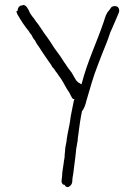

<svg xmlns="http://www.w3.org/2000/svg" viewBox="-20 -701 549 776"><path d="M46 -655C46 -653 47 -650 49 -648V-645C49 -644 50 -644 51 -642C64 -619 81 -593 98 -573V-572C101 -567 105 -562 108 -559V-558C112 -550 115 -544 122 -537V-536C129 -521 139 -511 148 -495C162 -475 174 -456 188 -437V-436C191 -430 195 -426 200 -421V-420C203 -415 207 -410 211 -405L217 -396C229 -381 240 -360 250 -342H251V-341C252 -338 254 -336 255 -335V-334C262 -327 267 -309 275 -301H281C280 -298 277 -290 277 -288V-287C273 -264 265 -232 263 -210C260 -190 253 -163 250 -140C249 -123 243 -107 243 -92V-91C242 -82 241 -73 241 -67V-65C239 -55 238 -47 237 -39C235 -22 231 -5 231 10V11L229 27V28C227 36 232 44 238 46H241C252 67 272 47 272 33L273 19L276 1C279 -28 284 -56 287 -89C287 -93 288 -97 288 -99C290 -111 292 -122 294 -134C294 -140 295 -147 296 -153C301 -192 304 -215 311 -250V-251C320 -262 325 -276 329 -293C343 -341 357 -392 375 -437L393 -484C404 -511 415 -537 424 -565V-566L436 -593C444 -612 449 -623 457 -642L461 -652C463 -660 461 -668 456 -673H455C447 -679 436 -676 431 -673L420 -658C410 -648 405 -632 400 -615C372 -532 334 -454 311 -366L309 -360C307 -361 299 -367 298 -367H297L288 -376L279 -391C276 -396 274 -400 270 -407C262 -418 253 -428 245 -442C238 -450 232 -462 227 -469L212 -490C195 -511 183 -535 168 -554C152 -575 141 -596 125 -615C117 -629 103 -640 97 -658C90 -669 87 -680 73 -681C72 -680 71 -680 70 -679H68C59 -679 51 -669 51 -657ZM153 -496V-497ZM466 -653V-654Z"/></svg>

Font: Scribbler
Style: Lt
Weight: 300
Designer: Mew Too
Foundry: Cannot Into Space Fonts
Version: Version 1.001